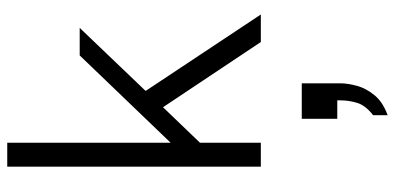

<svg xmlns="http://www.w3.org/2000/svg" viewBox="-300 -440 1090 530"><g transform="rotate(-90 245.0 -175.0)"><path d="M50 0V-700H116V-249L357 -500H433L259 -318L470 0H394L214 -270L116 -168V0ZM192 350V310Q219 289 226 266Q233 243 233 219V211H182V113H280V220Q280 240 273 265.5Q266 291 247 314Q228 337 192 350Z"/></g></svg>

Font: Panamera
Style: Regular
Weight: 400
Designer: Bastien Sozeau
Foundry: NBR — Bastien Sozeau
Version: Version 3.002; ttfautohint (v1.8.4.7-5d5b);gftools[0.9.33]